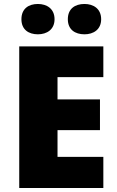

<svg xmlns="http://www.w3.org/2000/svg" viewBox="-20 -948 589 968"><path d="M88 -851C88 -799 124 -775 171 -775C216 -775 255 -799 255 -851C255 -904 216 -928 171 -928C124 -928 88 -904 88 -851ZM322 -851C322 -799 358 -775 406 -775C451 -775 490 -799 490 -851C490 -904 451 -928 406 -928C358 -928 322 -904 322 -851ZM501 0V-157H270V-292H484V-447H270V-559H501V-714H77V0Z"/></svg>

Font: Noto Sans Lao Looped Black
Style: Regular
Weight: 900
Designer: Mark Frömberg, Ben Mitchell
Foundry: The Fontpad Ltd
Version: Version 1.002